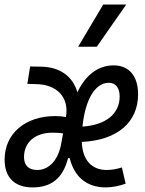

<svg xmlns="http://www.w3.org/2000/svg" viewBox="-31 -815 637 845"><path d="M438.5 -66.9C371.1 -66.9 331.5 -112.8 329.1 -190.4C484.9 -197.8 576.7 -275.9 576.7 -400.4C576.7 -480 537.1 -527.3 469.2 -527.3C400.4 -527.3 344.7 -483.9 309.6 -408.7C289.6 -479 232.9 -520 151.4 -521.5L101.6 -522.5L89.4 -445.8L127.9 -444.8C220.7 -443.4 273.9 -385.7 259.3 -300.8V-299.8C244.6 -302.7 228.5 -304.2 212.9 -304.2C79.6 -304.2 -10.7 -227.1 -10.7 -112.3C-10.7 -34.2 33.2 9.8 112.3 9.8C193.8 9.8 245.6 -29.3 268.6 -119.1H275.9C295.4 -37.1 351.1 9.8 434.1 9.8C462.4 9.8 495.1 3.4 522 -6.8L505.4 -78.1C483.4 -70.8 459 -66.9 438.5 -66.9ZM332 -257.8C343.8 -375.5 387.2 -450.7 447.8 -450.7C478 -450.7 495.6 -428.2 495.6 -391.1C495.6 -313.5 435.1 -265.1 332 -257.8ZM246.6 -227.5 238.8 -185.5C226.6 -109.9 183.6 -66.9 133.3 -66.9C94.7 -66.9 74.7 -87.4 74.7 -124C74.7 -188.5 123.5 -231 199.2 -231C217.3 -231 233.4 -230.5 246.6 -227.5ZM313 -609.4H395L524.4 -794.9H423.3Z"/></svg>

Font: Cascadia Mono NF SemiLight
Style: Italic
Weight: 350
Italic angle: -10°
Monospace: yes
Designer: Aaron Bell
Foundry: Saja Typeworks
Version: Version 2404.023